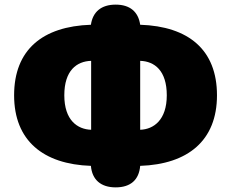

<svg xmlns="http://www.w3.org/2000/svg" viewBox="-20 -770 999 830"><path d="M480 40C545 40 581 7 586 -53C792 -60 918 -162 918 -358C918 -555 795 -656 586 -663C578 -719 542 -750 480 -750C418 -750 381 -719 373 -663C164 -656 41 -555 41 -358C41 -162 167 -60 373 -53C378 7 416 40 480 40ZM258 -358C258 -466 312 -505 374 -507V-209C315 -211 258 -250 258 -358ZM586 -209V-507C648 -505 701 -465 701 -358C701 -251 644 -211 586 -209Z"/></svg>

Font: SN Pro Black
Style: Regular
Weight: 900
Designer: Tobias Whetton
Foundry: Supernotes
Version: Version 1.001;Glyphs 3.2 (3249)